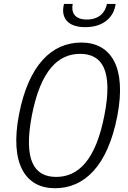

<svg xmlns="http://www.w3.org/2000/svg" viewBox="-20 -962 660 993"><path d="M586.5 -361C636 -615.5 553.5 -742 400.5 -742C247.5 -742 128 -625.5 78.5 -371C29 -115 111.5 11.5 264.5 11.5C417.5 11.5 537 -105 586.5 -361ZM520 -366C475 -132.5 384 -47 270.5 -47C157 -47 100 -132.5 145 -366C190.5 -598.5 281 -683.5 394.5 -683.5C508 -683.5 565.5 -598.5 520 -366ZM356 -941.5H311C293 -871.5 328.5 -821.5 421 -821.5C513.5 -821.5 569 -871.5 578 -941.5H533C524.5 -898 493 -861 429 -861C365 -861 347.5 -898 356 -941.5Z"/></svg>

Font: Monaspace Neon ExtraLight
Style: Italic
Weight: 200
Italic angle: -11°
Designer: Riley Cran & the Lettermatic Team
Foundry: Lettermatic
Version: Version 1.200 (Monaspace Neon)